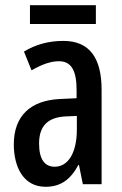

<svg xmlns="http://www.w3.org/2000/svg" viewBox="-20 -707 470 737"><path d="M348 -687H95V-615H348ZM223 -550C167 -550 116 -536 72 -509L101 -437C141 -460 175 -472 206 -472C254 -472 274 -436 274 -361V-330L211 -327C97 -322 33 -262 33 -153C33 -67 69 10 155 10C213 10 251 -18 281 -74H283L298 0H370V-362C370 -483 325 -550 223 -550ZM230 -260 275 -262V-210C275 -121 242 -67 190 -67C152 -67 130 -95 130 -156C130 -222 162 -256 230 -260Z"/></svg>

Font: Noto Sans Arabic ExtCond Med
Style: Regular
Weight: 500
Width: 2
Designer: Monotype Design Team, Nadine Chahine, Nizar Qandah and Khaled Hosny
Foundry: Monotype Imaging Inc.
Version: Version 2.012